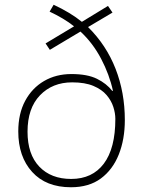

<svg xmlns="http://www.w3.org/2000/svg" viewBox="-20 -779 604 809"><path d="M206 -759Q277 -726 325 -687L435 -754L454 -726L351 -665Q428 -589 467 -489Q506 -389 506 -273Q506 -192 480.5 -128Q455 -64 405 -27Q355 10 279 10Q174 10 115.5 -54.5Q57 -119 57 -225Q57 -300 86 -354Q115 -408 165.5 -437.5Q216 -467 281 -467Q348 -467 388.5 -447Q429 -427 453 -396H456Q441 -465 406 -531.5Q371 -598 319 -646L190 -569L172 -596L292 -668Q271 -685 244 -701Q217 -717 189 -730ZM284 -432Q201 -432 148.5 -377.5Q96 -323 96 -224Q96 -129 145.5 -77Q195 -25 280 -25Q369 -25 417.5 -89.5Q466 -154 466 -278Q466 -302 457.5 -328.5Q449 -355 429 -378.5Q409 -402 373.5 -417Q338 -432 284 -432Z"/></svg>

Font: Noto Sans Thai ExtraLight
Style: Regular
Weight: 200
Designer: Monotype Design Team
Foundry: Monotype Imaging Inc.
Version: Version 2.001; ttfautohint (v1.8.4.7-5d5b)